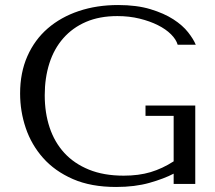

<svg xmlns="http://www.w3.org/2000/svg" viewBox="-20 -732 857 764"><path d="M757 -312H559V-271H671V-90Q626 -61 579 -47Q532 -33 472 -33Q393 -33 334 -57Q275 -81 236 -123.5Q197 -166 177.5 -224.5Q158 -283 158 -353Q158 -422 176.5 -480Q195 -538 232 -580Q269 -622 322.5 -645Q376 -668 447 -668Q494 -668 535 -658Q576 -648 608 -632Q640 -616 660.5 -595.5Q681 -575 687 -554H759Q750 -576 728.5 -603.5Q707 -631 670 -655Q633 -679 578.5 -695.5Q524 -712 450 -712Q365 -712 293.5 -688Q222 -664 170 -619Q118 -574 89 -508.5Q60 -443 60 -360Q60 -289 82.5 -222.5Q105 -156 151.5 -103.5Q198 -51 270 -19.5Q342 12 442 12Q517 12 575 -4.5Q633 -21 671 -41V0H757Z"/></svg>

Font: Tenor Sans
Style: Regular
Weight: 400
Designer: Denis Masharov
Foundry: Denis Masharov
Version: Version 1.1